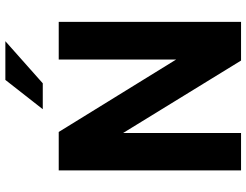

<svg xmlns="http://www.w3.org/2000/svg" viewBox="-124 -818 941 734"><g transform="rotate(-90 347.0 -450.5)"><path d="M63 -697H210L487 -248V-697H631V0H483L206 -451V0H63ZM409 -901H557L396 -758H297Z"/></g></svg>

Font: Hanken Grotesk ExtraBold
Style: Regular
Weight: 800
Designer: Alfredo Marco Pradil
Foundry: Hanken Design Co.
Version: Version 3.014